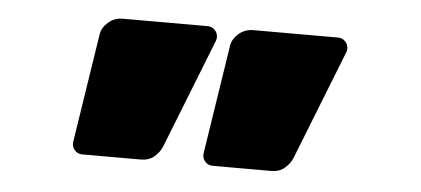

<svg xmlns="http://www.w3.org/2000/svg" viewBox="-33 -768 916 418"><g transform="rotate(5 425.0 -559.0)"><path d="M221 -710H406Q415 -710 421.5 -703.5Q428 -697 428 -688Q428 -684 427 -681L332 -440Q327 -428 315.5 -418Q304 -408 286 -408H158Q149 -408 142.5 -414.5Q136 -421 136 -430V-432L173 -671Q175 -686 188.5 -698Q202 -710 221 -710ZM506 -710H691Q700 -710 706.5 -703.5Q713 -697 713 -688Q713 -684 712 -681L617 -440Q612 -428 600.5 -418Q589 -408 571 -408H443Q434 -408 427.5 -414.5Q421 -421 421 -430V-432L458 -671Q460 -686 473.5 -698Q487 -710 506 -710Z"/></g></svg>

Font: Rubik Mono One
Style: Regular
Weight: 400
Designer: Hubert and Fischer with Elvire Volk Leonovitch (Cyrillic Expansion: Cyreal)
Foundry: Hubert and Fischer with Elvire Volk Leonovitch
Version: Version 2.000